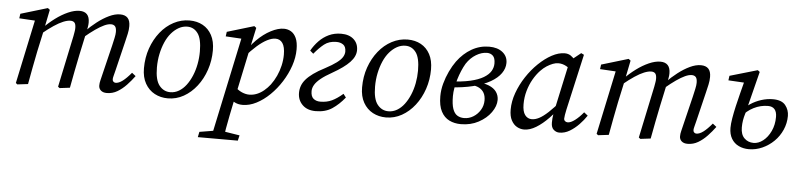

<svg xmlns="http://www.w3.org/2000/svg" viewBox="-44 -734 5035 1210"><g transform="rotate(5 2473.0 -129.0)"><path d="M68 8 58 0 146 -415 164 -401 44 -408 48 -437 218 -488 231 -478 206 -355V-353L175 -210Q164 -158 154.5 -105.5Q145 -53 135 0ZM335 8 325 0 394 -327Q396 -340 398.5 -353Q401 -366 401 -378Q401 -402 392.5 -411.5Q384 -421 367 -421Q348 -421 322 -410.5Q296 -400 263 -378Q230 -356 190 -323V-360H195Q229 -395 268 -424Q307 -453 346.5 -470.5Q386 -488 419 -488Q450 -488 466 -471Q482 -454 482 -419Q482 -405 479 -389.5Q476 -374 473 -358L471 -350L441 -210Q430 -158 420 -105.5Q410 -53 400 0ZM634 13Q610 13 596.5 1Q583 -11 583 -30Q583 -47 587.5 -63.5Q592 -80 599 -111L642 -288Q648 -314 653 -337Q658 -360 658 -375Q658 -401 649 -411Q640 -421 623 -421Q605 -421 581 -410Q557 -399 526 -377.5Q495 -356 456 -323V-361H461Q494 -395 531.5 -424Q569 -453 606 -470.5Q643 -488 675 -488Q707 -488 723 -471Q739 -454 739 -419Q739 -395 733.5 -370.5Q728 -346 722 -321L677 -135Q672 -114 668 -99.5Q664 -85 664 -77Q664 -67 670 -61.5Q676 -56 684 -56Q704 -56 728 -74Q752 -92 782 -128L806 -109Q784 -79 757.5 -51Q731 -23 700.5 -5Q670 13 634 13Z M1020 13Q974 13 936.5 -7Q899 -27 876.5 -66.5Q854 -106 854 -163Q854 -231 874.5 -289.5Q895 -348 931 -393Q967 -438 1014.5 -463Q1062 -488 1115 -488Q1162 -488 1198.5 -468Q1235 -448 1256 -409Q1277 -370 1277 -313Q1277 -248 1257 -189Q1237 -130 1201.5 -84.5Q1166 -39 1119.5 -13Q1073 13 1020 13ZM1032 -27Q1061 -27 1086.5 -42Q1112 -57 1132 -83.5Q1152 -110 1166.5 -144.5Q1181 -179 1188.5 -218.5Q1196 -258 1196 -298Q1196 -379 1170.5 -413.5Q1145 -448 1104 -448Q1076 -448 1050.5 -434Q1025 -420 1003.5 -395Q982 -370 967 -335.5Q952 -301 943.5 -260.5Q935 -220 935 -175Q935 -96 962.5 -61.5Q990 -27 1032 -27Z M1230 240 1237 206 1352 187H1372L1491 206L1483 240ZM1313 240 1452 -415 1469 -401 1350 -408 1354 -437 1524 -488 1537 -478 1507 -339 1506 -334 1444 -40 1440 -22Q1427 42 1417.5 88Q1408 134 1402 170Q1396 206 1391 240ZM1493 13Q1462 13 1439 -0.5Q1416 -14 1391 -45L1433 -101Q1458 -76 1482.5 -65.5Q1507 -55 1529 -55Q1554 -55 1577.5 -64.5Q1601 -74 1622 -91.5Q1643 -109 1660 -131Q1680 -158 1694.5 -189.5Q1709 -221 1717 -256Q1725 -291 1725 -325Q1725 -374 1709 -397.5Q1693 -421 1664 -421Q1641 -421 1611.5 -406Q1582 -391 1548.5 -361.5Q1515 -332 1478 -290L1462 -296H1467Q1498 -355 1541 -398Q1584 -441 1629.5 -464.5Q1675 -488 1711 -488Q1736 -488 1756.5 -476Q1777 -464 1789.5 -437Q1802 -410 1802 -365Q1802 -314 1784 -261Q1766 -208 1735 -159Q1704 -110 1664 -71Q1624 -32 1580 -9.5Q1536 13 1493 13Z M1955 12Q1902 12 1871.5 -18Q1841 -48 1841 -94Q1841 -117 1848.5 -138Q1856 -159 1873 -179Q1890 -199 1919 -220Q1948 -241 1991 -263Q2036 -287 2062 -306.5Q2088 -326 2098.5 -343.5Q2109 -361 2109 -378Q2109 -409 2091.5 -421.5Q2074 -434 2048 -434Q2002 -434 1971.5 -410Q1941 -386 1909 -347L1888 -365Q1907 -399 1934 -427Q1961 -455 1996 -471.5Q2031 -488 2074 -488Q2124 -488 2153 -462Q2182 -436 2182 -393Q2182 -374 2173.5 -355Q2165 -336 2147 -317Q2129 -298 2102 -278.5Q2075 -259 2038 -238Q1995 -214 1969 -193Q1943 -172 1931 -152Q1919 -132 1919 -112Q1919 -78 1936 -64Q1953 -50 1979 -50Q2020 -50 2052 -65Q2084 -80 2121 -112L2138 -90Q2102 -45 2059.5 -16.5Q2017 12 1955 12Z M2400 13Q2354 13 2316.5 -7Q2279 -27 2256.5 -66.5Q2234 -106 2234 -163Q2234 -231 2254.5 -289.5Q2275 -348 2311 -393Q2347 -438 2394.5 -463Q2442 -488 2495 -488Q2542 -488 2578.5 -468Q2615 -448 2636 -409Q2657 -370 2657 -313Q2657 -248 2637 -189Q2617 -130 2581.5 -84.5Q2546 -39 2499.5 -13Q2453 13 2400 13ZM2412 -27Q2441 -27 2466.5 -42Q2492 -57 2512 -83.5Q2532 -110 2546.5 -144.5Q2561 -179 2568.5 -218.5Q2576 -258 2576 -298Q2576 -379 2550.5 -413.5Q2525 -448 2484 -448Q2456 -448 2430.5 -434Q2405 -420 2383.5 -395Q2362 -370 2347 -335.5Q2332 -301 2323.5 -260.5Q2315 -220 2315 -175Q2315 -96 2342.5 -61.5Q2370 -27 2412 -27Z M2874 14Q2833 14 2800.5 -2Q2768 -18 2749 -54Q2730 -90 2730 -150Q2730 -190 2741 -230.5Q2752 -271 2770 -309Q2788 -347 2809 -376Q2848 -429 2899.5 -458.5Q2951 -488 3010 -488Q3063 -488 3095 -462.5Q3127 -437 3127 -395Q3127 -361 3105 -329.5Q3083 -298 3039.5 -273Q2996 -248 2931.5 -232Q2867 -216 2781 -211V-249Q2858 -252 2910 -264Q2962 -276 2993.5 -295Q3025 -314 3038.5 -337Q3052 -360 3052 -385Q3052 -420 3037 -434Q3022 -448 3000 -448Q2966 -448 2931 -427Q2896 -406 2871 -368Q2858 -346 2847 -320Q2836 -294 2827.5 -266Q2819 -238 2814 -210.5Q2809 -183 2809 -158Q2809 -106 2819 -77.5Q2829 -49 2847.5 -37.5Q2866 -26 2891 -26Q2922 -26 2949 -42.5Q2976 -59 2993 -87Q3010 -115 3010 -148Q3010 -176 2999.5 -195Q2989 -214 2968.5 -225Q2948 -236 2917 -238L2942 -267V-259Q2995 -258 3028 -244.5Q3061 -231 3076.5 -208.5Q3092 -186 3092 -158Q3092 -119 3063.5 -79Q3035 -39 2985.5 -12.5Q2936 14 2874 14Z M3274 13Q3250 13 3228.5 1Q3207 -11 3193 -37Q3179 -63 3179 -105Q3179 -157 3198.5 -211Q3218 -265 3250.5 -314.5Q3283 -364 3323.5 -403Q3364 -442 3406.5 -465Q3449 -488 3488 -488Q3510 -488 3526.5 -477Q3543 -466 3556.5 -447.5Q3570 -429 3583 -406L3546 -380Q3527 -396 3503 -409Q3479 -422 3453 -422Q3437 -422 3418.5 -415Q3400 -408 3380.5 -395.5Q3361 -383 3343 -364Q3319 -339 3299.5 -305Q3280 -271 3268.5 -230.5Q3257 -190 3257 -146Q3257 -100 3273.5 -78Q3290 -56 3317 -56Q3338 -56 3362.5 -68.5Q3387 -81 3419.5 -111Q3452 -141 3495 -192L3507 -170H3504Q3469 -118 3429 -76.5Q3389 -35 3349.5 -11Q3310 13 3274 13ZM3497 13Q3477 13 3461 -1Q3445 -15 3445 -45Q3445 -60 3446 -72.5Q3447 -85 3449.5 -98.5Q3452 -112 3455 -128L3456 -133L3523 -443L3530 -449L3591 -498L3609 -489L3529 -135Q3525 -116 3522.5 -101Q3520 -86 3520 -78Q3520 -68 3527 -62Q3534 -56 3544 -56Q3563 -56 3589.5 -76Q3616 -96 3642 -128L3666 -109Q3647 -80 3620 -52Q3593 -24 3562 -5.5Q3531 13 3497 13Z M3742 8 3732 0 3820 -415 3838 -401 3718 -408 3722 -437 3892 -488 3905 -478 3880 -355V-353L3849 -210Q3838 -158 3828.5 -105.5Q3819 -53 3809 0ZM4009 8 3999 0 4068 -327Q4070 -340 4072.5 -353Q4075 -366 4075 -378Q4075 -402 4066.5 -411.5Q4058 -421 4041 -421Q4022 -421 3996 -410.5Q3970 -400 3937 -378Q3904 -356 3864 -323V-360H3869Q3903 -395 3942 -424Q3981 -453 4020.5 -470.5Q4060 -488 4093 -488Q4124 -488 4140 -471Q4156 -454 4156 -419Q4156 -405 4153 -389.5Q4150 -374 4147 -358L4145 -350L4115 -210Q4104 -158 4094 -105.5Q4084 -53 4074 0ZM4308 13Q4284 13 4270.5 1Q4257 -11 4257 -30Q4257 -47 4261.5 -63.5Q4266 -80 4273 -111L4316 -288Q4322 -314 4327 -337Q4332 -360 4332 -375Q4332 -401 4323 -411Q4314 -421 4297 -421Q4279 -421 4255 -410Q4231 -399 4200 -377.5Q4169 -356 4130 -323V-361H4135Q4168 -395 4205.5 -424Q4243 -453 4280 -470.5Q4317 -488 4349 -488Q4381 -488 4397 -471Q4413 -454 4413 -419Q4413 -395 4407.5 -370.5Q4402 -346 4396 -321L4351 -135Q4346 -114 4342 -99.5Q4338 -85 4338 -77Q4338 -67 4344 -61.5Q4350 -56 4358 -56Q4378 -56 4402 -74Q4426 -92 4456 -128L4480 -109Q4458 -79 4431.5 -51Q4405 -23 4374.5 -5Q4344 13 4308 13Z M4696 13Q4660 13 4631 -1Q4602 -15 4585.5 -43Q4569 -71 4569 -111Q4569 -136 4575 -172Q4581 -208 4590.5 -249.5Q4600 -291 4611 -333.5Q4622 -376 4632 -415L4654 -401L4530 -408L4534 -437L4709 -488L4722 -478L4667 -260V-251Q4660 -228 4653.5 -207Q4647 -186 4643.5 -165Q4640 -144 4640 -120Q4640 -75 4663.5 -52Q4687 -29 4722 -29Q4753 -29 4782 -51.5Q4811 -74 4830 -114Q4849 -154 4849 -204Q4849 -236 4835 -252.5Q4821 -269 4793 -269Q4746 -269 4702.5 -247Q4659 -225 4630 -187L4615 -220H4626Q4647 -249 4679 -270Q4711 -291 4747.5 -302.5Q4784 -314 4820 -314Q4876 -314 4899.5 -284.5Q4923 -255 4923 -217Q4923 -171 4904.5 -129Q4886 -87 4854 -55.5Q4822 -24 4781 -5.5Q4740 13 4696 13Z"/></g></svg>

Font: Source Serif 4
Style: Italic
Weight: 400
Italic angle: -12°
Designer: Frank Grießhammer
Foundry: Adobe Systems Incorporated
Version: Version 4.004;hotconv 1.0.116;makeotfexe 2.5.65601